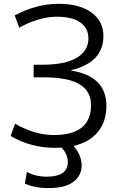

<svg xmlns="http://www.w3.org/2000/svg" viewBox="-20 -760 613 1000"><path d="M350.6 -394.5V-392.6Q533.2 -363.3 534.2 -210Q534.2 -127 490.2 -73.2Q446.3 -19.5 363.3 0Q405.3 48.8 405.3 101.6Q405.3 153.3 362.8 186.5Q320.3 219.7 230.5 219.7Q163.1 219.7 109.4 196.3L120.1 135.7Q166 160.2 222.7 160.2Q333 160.2 333 84Q333 43 300.8 8.8Q289.1 9.8 263.7 9.8Q140.6 9.8 35.2 -51.8L58.6 -116.2Q157.2 -57.6 259.8 -56.6Q454.1 -56.6 454.1 -212.9Q454.1 -285.2 394 -321.3Q334 -357.4 202.1 -357.4H155.3V-422.9H202.1Q318.4 -422.9 379.4 -459Q440.4 -495.1 440.4 -559.6Q440.4 -613.3 398.4 -643.1Q356.4 -672.9 275.4 -672.9Q184.6 -672.9 80.1 -616.2L56.6 -679.7Q167 -739.3 285.2 -740.2Q394.5 -740.2 456.5 -694.8Q518.6 -649.4 518.6 -573.2Q518.6 -434.6 350.6 -394.5Z"/></svg>

Font: Gen Shin Gothic Normal
Style: Regular
Weight: 300
Designer: [Source Han Sans]
Ryoko NISHIZUKA  (kana & ideographs); Paul D. Hunt (Latin, Greek & Cyrillic); Wenlong ZHANG  (bopomofo
Version: Version 1.002.20150607